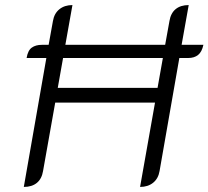

<svg xmlns="http://www.w3.org/2000/svg" viewBox="-20 -729 823 758"><path d="M783 -552Q777 -524 762 -512Q747 -500 723 -500H688L610 -54Q605 -24 584.5 -7.5Q564 9 533 9L592 -324H198L150 -54Q145 -23 125.5 -7Q106 9 74 9L163 -500H85Q90 -530 105.5 -541Q121 -552 145 -552H172L189 -646Q194 -676 214.5 -692.5Q235 -709 266 -709L238 -552H632L649 -646Q654 -677 673.5 -693Q693 -709 725 -709L697 -552ZM623 -500H229L208 -382H602Z"/></svg>

Font: K2D ExtraLight
Style: Italic
Weight: 275
Italic angle: -10°
Designer: Katatrad Aksorn Co.,Ltd.
Foundry: Cadson Demak Co.,Ltd.
Version: Version 1.000; ttfautohint (v1.6)